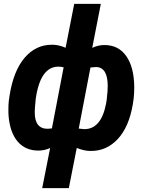

<svg xmlns="http://www.w3.org/2000/svg" viewBox="-20 -770 753 993"><path d="M254.4 -538.6C252.4 -538.6 250.5 -538.6 248.5 -538.6C192.4 -538.6 145.5 -516.1 106.9 -470.7C68.4 -425.3 42.5 -359.9 29.3 -274.4L25.4 -247.1C23.9 -233.4 23.4 -219.2 23.4 -205.1C23.4 -200.2 23.4 -195.3 23.4 -190.4L24.4 -169.4C34.2 -54.7 89.8 8.8 178.2 8.8C199.2 8.8 219.7 4.4 239.3 -4.4L198.2 203.1H335.9L377 -4.9C400.9 4.9 423.3 10.3 444.8 10.7C446.8 10.7 449.2 10.7 451.2 10.7C504.9 10.7 550.8 -9.8 589.4 -51.3C627.9 -92.8 653.8 -152.8 667 -231L671.4 -261.2C673.3 -279.3 674.3 -298.8 674.3 -319.8C673.8 -387.7 660.2 -440.9 633.3 -479.5C606.4 -518.1 568.8 -537.1 519.5 -537.1C498.5 -537.1 478 -532.2 457 -522.5L501.5 -750H363.8L319.3 -522.9C296.9 -532.7 275.4 -538.1 254.4 -538.6ZM159.7 -189C159.7 -189.5 159.7 -190.4 159.7 -191.4C159.7 -201.2 161.1 -223.1 164.6 -257.3C180.2 -369.1 219.2 -425.3 282.2 -425.3C282.7 -425.3 283.2 -425.3 283.7 -425.3C291 -425.3 299.3 -424.3 309.1 -421.9L248.5 -106L233.4 -104.5C231 -104.5 228.5 -104 226.1 -104C181.6 -104 159.7 -132.3 159.7 -189ZM531.7 -252.9 528.3 -232.4C511.2 -145.5 474.1 -102.1 416.5 -102.1C416 -102.1 415 -102.1 414.6 -102.1L387.2 -105L447.8 -420.9C460.9 -422.4 470.7 -423.3 476.1 -423.3C477.1 -423.3 478 -423.3 478.5 -423.3C517.6 -421.4 537.1 -388.7 537.1 -325.2C537.1 -307.1 535.6 -286.6 532.7 -263.2Z"/></svg>

Font: Roboto
Style: Bold Italic
Weight: 700
Italic angle: -12°
Designer: Google
Version: Version 2.137; 2017